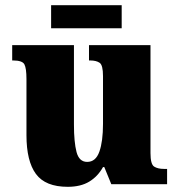

<svg xmlns="http://www.w3.org/2000/svg" viewBox="-20 -710 689 740"><path d="M241 10Q155 10 118.5 -39.5Q82 -89 82 -189V-405Q82 -447 74 -462Q66 -477 30 -477H27V-536H265V-230Q265 -162 275 -124Q285 -86 316 -86Q349 -86 363 -125.5Q377 -165 377 -233V-417Q377 -459 364 -468Q351 -477 327 -477H323V-536H560V-120Q560 -77 574 -68Q588 -59 612 -59H624V0H409L382 -66H377Q357 -30 324 -10Q291 10 241 10ZM177 -601V-690H449V-601Z"/></svg>

Font: Noto Serif SemiCondensed Black
Style: Regular
Weight: 900
Width: 4
Designer: Monotype Design Team
Foundry: Monotype Imaging Inc.
Version: Version 2.014; ttfautohint (v1.8.4.7-5d5b)